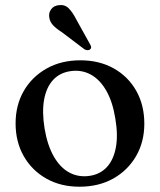

<svg xmlns="http://www.w3.org/2000/svg" viewBox="-20 -713 621 745"><path d="M292 -479Q365 -479 421 -447.8Q477 -416.5 508.5 -361Q540 -305.5 540 -233Q540 -162.5 508 -107.2Q476 -52 419.5 -20.2Q363 11.5 288.5 11.5Q215.5 11.5 159.8 -20Q104 -51.5 72.2 -107Q40.5 -162.5 40.5 -234Q40.5 -305.5 72.5 -360.5Q104.5 -415.5 161 -447.2Q217.5 -479 292 -479ZM327 -30.5Q368.5 -36.5 394.5 -64.5Q420.5 -92.5 429.5 -140.5Q438.5 -188.5 427.5 -253Q417 -318.5 392.2 -361.5Q367.5 -404.5 332 -423.8Q296.5 -443 254 -437Q212 -431 186 -402.8Q160 -374.5 151.2 -326.8Q142.5 -279 153 -214Q164 -149 188.8 -105.8Q213.5 -62.5 249 -43.5Q284.5 -24.5 327 -30.5ZM276 -637.5 329 -542Q332.5 -536.5 333.5 -531.2Q334.5 -526 330 -522Q326 -518 319.8 -518.2Q313.5 -518.5 308 -521.5L219.5 -588.5Q198 -602 185.5 -615.5Q173 -629 171 -647Q168.5 -663 178.5 -677Q188.5 -691 208.5 -693Q231.5 -696 246.8 -680.5Q262 -665 276 -637.5Z"/></svg>

Font: Fraunces 18pt
Style: Regular
Weight: 400
Version: Version 1.000;[b76b70a41]